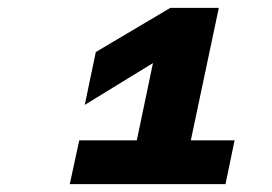

<svg xmlns="http://www.w3.org/2000/svg" viewBox="-20 -768 690 487"><path d="M181 -412H327L368 -608L195 -502L223 -636L412 -748H535L464 -412H575L552 -301H157Z"/></svg>

Font: Azeret Mono ExtraBold
Style: Italic
Weight: 800
Italic angle: -12°
Designer: Martin Vácha
Foundry: Displaay
Version: Version 1.000; Glyphs 3.0.3, build 3074